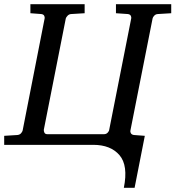

<svg xmlns="http://www.w3.org/2000/svg" viewBox="-41 -691 837 916"><path d="M775.9 -627.9 711.9 -624Q701.7 -623.5 694.8 -616.2Q688 -608.9 687 -603L581.1 -67.9Q579.6 -62 583.5 -55.2Q587.4 -48.3 598.1 -46.9L649.9 -43L601.1 205.1H549.8Q571.3 98.6 529.1 49.3Q486.8 0 403.8 0H-21V-43L42 -46.9Q52.7 -47.9 59.1 -54.9Q65.4 -62 66.9 -67.9L171.9 -603Q173.3 -608.9 169.9 -615.7Q166.5 -622.6 155.8 -624L104 -627.9V-670.9H362.8V-627.9L298.8 -624Q288.6 -623.5 281.5 -616.2Q274.4 -608.9 272.9 -603L168 -71.8Q167.5 -65.4 170.9 -58.1Q174.3 -50.8 185.1 -50.8H455.1Q465.8 -50.8 472.7 -58.1Q479.5 -65.4 480 -71.8L585 -603Q586.4 -608.9 583 -615.7Q579.6 -622.6 568.8 -624L512.2 -627.9V-670.9H775.9Z"/></svg>

Font: Charis
Style: Italic
Weight: 400
Italic angle: -11°
Designer: Walt Agee, Miriam Martin, Annie Olsen, Victor Gaultney, Lorna Priest, Alan Ward, Bob Hallissy, Martin Hosken, Sharon Cor
Foundry: SIL Global
Version: Version 7.000